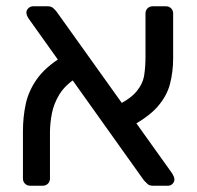

<svg xmlns="http://www.w3.org/2000/svg" viewBox="-20 -591 628 611"><path d="M466 0Q455 0 449 -6Q443 -12 438 -17L71 -532Q64 -543 64 -551Q64 -559 70.5 -565Q77 -571 85 -571H132Q143 -571 149.5 -565Q156 -559 160 -554L528 -39Q532 -32 533.5 -28Q535 -24 535 -20Q535 -12 529 -6Q523 0 515 0ZM76 0Q66 0 59.5 -6.5Q53 -13 53 -23V-173Q53 -219 62 -260.5Q71 -302 97.5 -339.5Q124 -377 177 -410L223 -343Q187 -320 169 -290.5Q151 -261 145 -229.5Q139 -198 139 -169V-23Q139 -13 132.5 -6.5Q126 0 116 0ZM386 -183 345 -252Q394 -275 414.5 -300Q435 -325 439 -352.5Q443 -380 443 -410V-548Q443 -558 449.5 -564.5Q456 -571 466 -571H508Q518 -571 524.5 -564.5Q531 -558 531 -548V-405Q531 -363 521 -324Q511 -285 480.5 -250.5Q450 -216 386 -183Z"/></svg>

Font: DVN-Rubik
Style: Regular
Weight: 400
Designer: Hubert and Fischer
Foundry: Hubert & Fischer
Version: Version 2.102